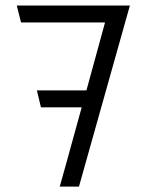

<svg xmlns="http://www.w3.org/2000/svg" viewBox="-20 -687 540 707"><path d="M41.7 -666.7ZM41.7 -666.7C49.2 -637.5 57.5 -604.2 57.5 -604.2H366.7C350.8 -546.7 316.7 -420 298.3 -354.2H115.8C121.7 -330 125 -315 130.8 -291.7H280.8C230.8 -108.3 200 0 200 0H270.8C344.2 -260 458.3 -666.7 458.3 -666.7Z"/></svg>

Font: Amy Mono
Style: Regular
Weight: 400
Monospace: yes
Version: Version 001.000